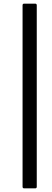

<svg xmlns="http://www.w3.org/2000/svg" viewBox="-20 -850 285 1055"><path d="M113 185Q104 185 104 176V-821Q104 -830 113 -830H173Q182 -830 182 -821V176Q182 185 173 185Z"/></svg>

Font: Sofia Sans Semi Condensed
Style: Italic
Weight: 400
Italic angle: -9°
Designer: Botio Nikoltchev, Ani Petrova
Foundry: lettersoup
Version: Version 4.101